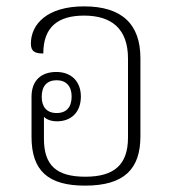

<svg xmlns="http://www.w3.org/2000/svg" viewBox="-20 -573 551 603"><path d="M247 10C370 10 421 -42 421 -145V-390C421 -499 361 -553 244 -553C128 -553 77 -497 77 -436C77 -411 90 -405 116 -405C116 -489 163 -524 244 -524C330 -524 382 -483 382 -389V-141C382 -56 339 -18 248 -18C158 -18 118 -53 118 -137V-206C126 -198 140 -192 159 -192C203 -192 234 -220 234 -270C234 -316 205 -347 157 -347C109 -347 79 -320 79 -269V-143C79 -36 132 10 247 10ZM158 -218C127 -218 111 -237 111 -269C111 -302 127 -321 158 -321C188 -321 205 -302 205 -270C205 -237 189 -218 158 -218Z"/></svg>

Font: Noto Serif Thai SemiCondensed ExtraLight
Style: Regular
Weight: 200
Width: 4
Designer: Monotype Design Team
Foundry: Monotype Imaging Inc.
Version: Version 2.002